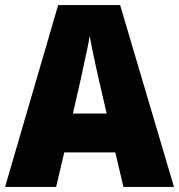

<svg xmlns="http://www.w3.org/2000/svg" viewBox="-20 -736 705 756"><path d="M466 0 434 -136H233L201 0H0L209 -716H453L665 0ZM369 -423Q364 -445 357 -477Q350 -509 343.5 -540.5Q337 -572 333 -595Q330 -573 323.5 -542.5Q317 -512 310 -480.5Q303 -449 298 -424L267 -289H400Z"/></svg>

Font: Noto Sans Hebrew SemiCondensed Black
Style: Regular
Weight: 900
Width: 4
Designer: Ben Nathan
Foundry: Google LLC
Version: Version 3.001; ttfautohint (v1.8.4.7-5d5b)